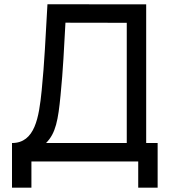

<svg xmlns="http://www.w3.org/2000/svg" viewBox="-20 -740 782 880"><path d="M124 120V0H613.5V120H702.5V-84.5H650V-720L197.5 -720.5C188.5 -565.5 184 -454.5 171 -325C158.5 -202 140.5 -84.5 35 -84.5V120ZM191 -84.5C236 -129.5 246.5 -190.5 257.5 -303C269.5 -423.5 273.5 -520 280 -636L561 -635.5V-84.5Z"/></svg>

Font: Hauora Medium
Style: Regular
Weight: 500
Designer: Wayne Shih
Foundry: WCYS
Version: Version 1.001;hotconv 1.0.109;makeotfexe 2.5.65596